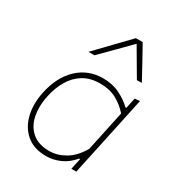

<svg xmlns="http://www.w3.org/2000/svg" viewBox="-185 -897 951 1026"><g transform="rotate(30 290.5 -384.0)"><path d="M403.5 0Q406.5 -14 409.5 -28.5L418 -68H412Q378.5 -27.5 336.2 -9.2Q294 9 252 9Q175.5 9 129.2 -30.8Q83 -70.5 67.5 -135.5Q60 -167 60 -201.5Q60 -237 68 -275Q90.5 -383 154.5 -443.5Q218.5 -504 310 -504Q368 -504 414 -481.2Q460 -458.5 489 -429H495L509 -494L540 -497Q527.5 -439.5 516.5 -386.5Q505 -333 492 -271.5L440 -28.5Q437 -14 434 0ZM253 -23Q302 -23 349.5 -50.8Q397 -78.5 433 -140L486 -389Q453 -426.5 410.5 -449.2Q368 -472 310 -472Q249.5 -472 206.8 -445.8Q164 -419.5 137.5 -374Q111 -328.5 99 -271Q91 -233 91 -199Q91 -172 96 -147Q107.5 -90.5 146.5 -56.8Q185.5 -23 253 -23ZM470 -585Q422 -668 371.5 -753Q330 -711 289.5 -670Q248.5 -629 207 -587H170Q217 -636 262.5 -683Q307.5 -729.5 353 -777H395Q421.5 -729.5 448 -681.5Q474 -633.5 500 -586Z"/></g></svg>

Font: Heraclito Thin
Style: Italic
Weight: 100
Italic angle: -12°
Designer: Kostas Bartsokas (font) & Cristiano Sobral (main changes)
Foundry: Kostas Bartsokas (font) & Cristiano Sobral (main changes)
Version: Version 1.00;July 8, 2020;FontCreator 13.0.0.2655 64-bit